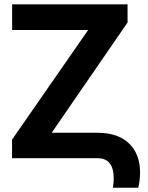

<svg xmlns="http://www.w3.org/2000/svg" viewBox="-20 -731 683 887"><path d="M569.3 -627 218.8 -117.7H431.6Q527.3 -117.2 578.6 -65.9Q627 -17.1 627 65.9Q627 103 618.7 136.2H501.5Q505.4 114.7 505.4 94.2Q505.4 2.4 435.5 0H35.6V-85.9L387.2 -592.3H36.1V-710.9H569.3Z"/></svg>

Font: Roboto
Style: Bold
Weight: 700
Designer: Google
Version: Version 2.134; 2016; ttfautohint (v1.6)